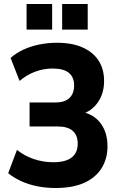

<svg xmlns="http://www.w3.org/2000/svg" viewBox="-20 -930 598 961"><path d="M258 11Q209 11 165 2Q121 -7 84.5 -24Q48 -41 21 -63L65 -180Q100 -151 147.5 -134.5Q195 -118 247 -118Q308 -118 338.5 -141.5Q369 -165 369 -211Q369 -253 344 -275Q319 -297 269 -297H128V-417H257Q303 -417 327 -439Q351 -461 351 -503Q351 -544 324.5 -565.5Q298 -587 244 -587Q198 -587 155.5 -571Q113 -555 78 -525L33 -640Q60 -664 96 -681Q132 -698 175.5 -707Q219 -716 265 -716Q341 -716 393.5 -692.5Q446 -669 473.5 -626.5Q501 -584 501 -525Q501 -463 470 -418Q439 -373 386 -358V-371Q449 -359 483.5 -313Q518 -267 518 -198Q518 -135 488 -87.5Q458 -40 400.5 -14.5Q343 11 258 11ZM291 -782V-910H419V-782ZM113 -782V-910H241V-782Z"/></svg>

Font: Nunito Sans 12pt ExtraLight
Style: Weight 830 Width 84 Optical size 12.0 YTLC 445
Weight: 830
Width: 4
Designer: Vernon Adams
Foundry: Vernon Adams
Version: Version 3.101;gftools[0.9.27]